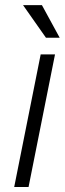

<svg xmlns="http://www.w3.org/2000/svg" viewBox="-20 -745 258 765"><path d="M93.8 0H36.6L142.1 -528.3H199.2ZM217.8 -594.7H163.1L71.8 -724.6H147Z"/></svg>

Font: Franko
Style: Light Italic
Weight: 300
Designer: Google
Version: Version 1.200310; 2013